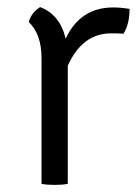

<svg xmlns="http://www.w3.org/2000/svg" viewBox="-20 -518 393 541"><path d="M61 -456Q68 -482 93 -498Q149 -477 165 -409Q206 -497 299 -497Q320 -497 345 -493Q345 -450 328 -423Q316 -424 293 -424Q212 -424 171 -333V0Q156 3 134 3Q112 3 97 0V-354Q97 -422 61 -456Z"/></svg>

Font: Signika
Style: Light
Weight: 300
Designer: Anna Giedrys
Foundry: Anna Giedrys
Version: Version 1.001